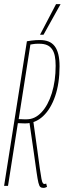

<svg xmlns="http://www.w3.org/2000/svg" viewBox="-21 -905 315 935"><path d="M-1 0 110 -704Q122 -706 133 -707.5Q144 -709 154 -709.5Q164 -710 173 -710Q197 -710 215 -703Q233 -696 245 -680.5Q257 -665 263 -640.5Q269 -616 269 -582Q269 -499 247.5 -436.5Q226 -374 188.5 -339Q151 -304 101 -304Q93 -304 86.5 -304.5Q80 -305 75 -305Q70 -305 66 -305L18 0ZM191 10Q181 10 175.5 5.5Q170 1 166 -15.5Q162 -32 157 -67Q152 -102 143.5 -163Q135 -224 121 -318L140 -323Q153 -234 160.5 -176Q168 -118 173 -84Q178 -50 181 -34Q184 -18 187.5 -13.5Q191 -9 195 -9Q197 -9 198.5 -9.5Q200 -10 204 -11L208 5Q206 6 201 8Q196 10 191 10ZM109 -324Q149 -324 181 -358Q213 -392 231.5 -451.5Q250 -511 250 -585Q250 -612 246 -632Q242 -652 232.5 -665.5Q223 -679 208 -685.5Q193 -692 171 -692Q166 -692 161 -692Q156 -692 150.5 -691.5Q145 -691 139 -690Q133 -689 127 -688L70 -325Q76 -325 82 -324.5Q88 -324 95 -324Q102 -324 109 -324ZM174 -736 252 -885H274L191 -736Z"/></svg>

Font: Georama ExtraCondensed Thin
Style: Italic
Weight: 100
Width: 2
Italic angle: -9°
Designer: Jean-Baptiste Levee
Foundry: Production Type
Version: Version 1.001